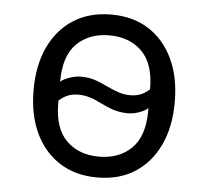

<svg xmlns="http://www.w3.org/2000/svg" viewBox="-44 -575 688 634"><g transform="rotate(5 300.0 -258.0)"><path d="M300 12Q228 12 175.5 -21.5Q123 -55 94.5 -115.5Q66 -176 66 -258Q66 -340 94.5 -400.5Q123 -461 175.5 -494.5Q228 -528 300 -528Q373 -528 425 -494.5Q477 -461 505.5 -400.5Q534 -340 534 -258Q534 -176 505.5 -115.5Q477 -55 425 -21.5Q373 12 300 12ZM300 -57Q367 -57 408 -97.5Q449 -138 449 -221V-231Q440 -222 420.5 -215Q401 -208 383 -208Q358 -208 337 -214.5Q316 -221 292 -233Q271 -244 252.5 -249.5Q234 -255 215 -255Q197 -255 182 -249.5Q167 -244 151 -230V-221Q151 -138 192 -97.5Q233 -57 300 -57ZM385 -268Q403 -268 418 -273.5Q433 -279 449 -293V-294Q449 -378 408 -418.5Q367 -459 300 -459Q233 -459 192 -418.5Q151 -378 151 -293V-292Q160 -301 180.5 -308Q201 -315 217 -315Q243 -315 263.5 -308.5Q284 -302 308 -290Q329 -280 347.5 -274Q366 -268 385 -268Z"/></g></svg>

Font: Lilex
Style: Regular
Weight: 400
Monospace: yes
Designer: Mike Abbink, Paul van der Laan, Pieter van Rosmalen, Mikhael Khrustik
Foundry: Mikhael Khrustik
Version: Version 2.510